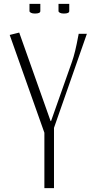

<svg xmlns="http://www.w3.org/2000/svg" viewBox="-20 -975 500 995"><path d="M283.2 -955.1H338.9V-917.5Q338.9 -904.8 311 -904.8Q297.9 -904.8 290.5 -908.7Q283.2 -912.6 283.2 -917.5ZM132.8 -955.1H189V-917.5Q189 -904.8 161.1 -904.8Q147.9 -904.8 140.4 -908.7Q132.8 -912.6 132.8 -917.5ZM430.2 -799.8 259.8 -312.5V0H210V-287.1L30.3 -793.9L79.6 -806.2L242.2 -347.7H244.6L353 -654.8Q369.6 -701.2 385.7 -789.1Q386.2 -791.5 386.5 -792.7Q386.7 -793.9 387 -795.9Q387.2 -797.9 387.7 -799.8Z"/></svg>

Font: Reswysokr
Style: Regular
Weight: 500
Version: Version 0.984